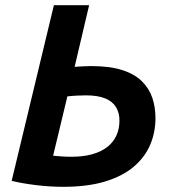

<svg xmlns="http://www.w3.org/2000/svg" viewBox="-20 -713 678 741"><path d="M224 8Q173 8 119.5 1.5Q66 -5 25 -15L188 -693H324L268 -455Q280 -456 299 -457Q318 -458 331 -458Q404 -458 452 -442.5Q500 -427 528 -399Q556 -371 568 -335Q580 -299 580 -257Q580 -202 559.5 -154Q539 -106 496 -69.5Q453 -33 385.5 -12.5Q318 8 224 8ZM255 -108Q302 -108 337 -118Q372 -128 395 -146.5Q418 -165 429.5 -190.5Q441 -216 441 -248Q441 -277 428 -299Q415 -321 386.5 -333Q358 -345 311 -345Q296 -345 276.5 -344Q257 -343 240 -341L185 -112Q197 -111 215.5 -109.5Q234 -108 255 -108Z"/></svg>

Font: Ubuntu Sans
Style: Bold Italic
Weight: 700
Italic angle: -13.5°
Designer: Dalton Maag Ltd
Foundry: Dalton Maag Ltd
Version: Version 1.006